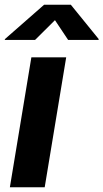

<svg xmlns="http://www.w3.org/2000/svg" viewBox="-24 -787 435 807"><path d="M17.5 0 107.8 -545.9H254.2L163.9 0ZM123.3 -619.1H-4L-3.3 -622.7L161.4 -767.1H273.7L390.9 -622.7L390.2 -619.1H262.4L207 -702.2Z"/></svg>

Font: Inter
Style: Italic
Weight: 400
Italic angle: -9.3988°
Designer: Rasmus Andersson
Foundry: rsms
Version: Version 4.001;git-66647c0bb